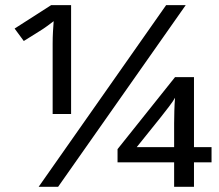

<svg xmlns="http://www.w3.org/2000/svg" viewBox="-20 -717 841 737"><path d="M203.1 0H128.4L617.7 -697.3H692.9ZM182.1 -279.3V-548.8Q182.1 -573.7 183.3 -594.5Q184.6 -615.2 186 -635.7Q174.8 -627 160.6 -616.7Q146.5 -606.4 132.3 -597.7L71.3 -559.6L36.1 -607.4L176.3 -697.3H252.9V-279.3ZM724.6 0H648.4V-93.8H431.2V-144.5L651.9 -420.9H724.6V-152.3H792V-93.8H724.6ZM596.7 -266.6 504.9 -152.3H648.4V-243.2Q648.4 -263.7 649.2 -291Q649.9 -318.4 651.9 -341.8Q646.5 -331.1 628.2 -307.1Q609.9 -283.2 596.7 -266.6Z"/></svg>

Font: Lunasima
Style: Regular
Weight: 400
Designer: The DocRepair Project, Monotype Design Team
Foundry: Google
Version: Version 2.009